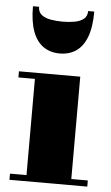

<svg xmlns="http://www.w3.org/2000/svg" viewBox="-53 -775 468 811"><g transform="rotate(5 181.0 -369.5)"><path d="M278.5 -460V-26H348.5V0H18.5V-26H88.5V-434H18.5V-460ZM183.5 -550Q143.5 -550 114.2 -570Q85 -590 69.2 -631.8Q53.5 -673.5 53.5 -739H79.5Q79.5 -717 94.2 -705.2Q109 -693.5 132.8 -689.2Q156.5 -685 183.5 -685Q210.5 -685 234.2 -689.2Q258 -693.5 272.8 -705.2Q287.5 -717 287.5 -739H313.5Q313.5 -673.5 297.8 -631.8Q282 -590 252.8 -570Q223.5 -550 183.5 -550Z"/></g></svg>

Font: Bodoni Moda 9pt Black
Style: Regular
Weight: 900
Designer: Owen Earl
Foundry: indestructible type
Version: Version 2.005